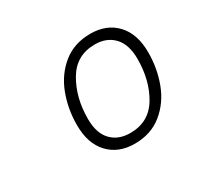

<svg xmlns="http://www.w3.org/2000/svg" viewBox="-83 -804 558 534"><g transform="rotate(-30 196.0 -537.5)"><path d="M99 -499Q99 -551 116.5 -597Q134 -643 170 -672Q206 -701 258 -701Q310 -701 341 -668Q372 -635 372 -576Q372 -524 354.5 -478Q337 -432 301 -403Q265 -374 213 -374Q161 -374 130 -407Q99 -440 99 -499ZM337 -575Q337 -621 314.5 -645Q292 -669 254 -669Q194 -669 164 -618Q134 -567 134 -499Q134 -453 156.5 -429.5Q179 -406 217 -406Q277 -406 307 -456Q337 -506 337 -575Z"/></g></svg>

Font: Chivo Thin Italic
Style: Regular
Weight: 100
Italic angle: -8.05°
Designer: Hector Gatti
Foundry: Omnibus-Type
Version: Version 1.007